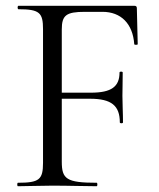

<svg xmlns="http://www.w3.org/2000/svg" viewBox="-20 -645 550 665"><path d="M454 -616C454 -622 452 -625 445 -625H44C40 -625 40 -613 44 -613C117 -613 129 -601 129 -544V-81C129 -23 116 -12 42 -12C39 -12 39 0 42 0C75 0 117 -2 161 -2C222 -2 271 0 315 0C318 0 318 -12 315 -12C210 -12 194 -25 194 -85V-303H292C366 -303 395 -279 395 -221C395 -217 406 -217 406 -221C406 -255 404 -282 404 -313C404 -338 405 -354 405 -394C405 -398 394 -398 394 -394C394 -345 366 -324 295 -324H194V-543C194 -592 209 -604 274 -604H335C399 -604 440 -563 445 -492C445 -489 457 -489 457 -492Z"/></svg>

Font: Cormorant SC
Style: Regular
Weight: 400
Designer: Christian Thalmann (Catharsis Fonts)
Version: Version 1.000;PS 001.000;hotconv 1.0.70;makeotf.lib2.5.58329